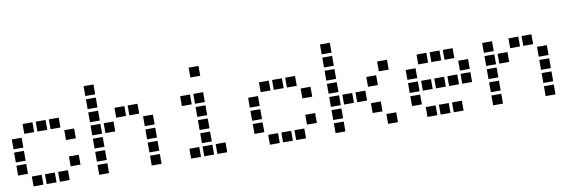

<svg xmlns="http://www.w3.org/2000/svg" viewBox="-50 -1071 4300 1440"><g transform="rotate(-10 2100.0 -350.5)"><path d="M114 -488Q113 -488 113 -488Q113 -488 113 -487V-414Q113 -413 113 -413Q113 -413 114 -413H187Q188 -413 188 -413Q188 -413 188 -414V-487Q188 -488 188 -488Q188 -488 187 -488ZM214 -488Q213 -488 213 -488Q213 -488 213 -487V-414Q213 -413 213 -413Q213 -413 214 -413H287Q288 -413 288 -413Q288 -413 288 -414V-487Q288 -488 288 -488Q288 -488 287 -488ZM314 -488Q313 -488 313 -488Q313 -488 313 -487V-414Q313 -413 313 -413Q313 -413 314 -413H387Q388 -413 388 -413Q388 -413 388 -414V-487Q388 -488 388 -488Q388 -488 387 -488ZM14 -388Q13 -388 13 -388Q13 -388 13 -387V-314Q13 -313 13 -313Q13 -313 14 -313H87Q88 -313 88 -313Q88 -313 88 -314V-387Q88 -388 88 -388Q88 -388 87 -388ZM414 -388Q413 -388 413 -388Q413 -388 413 -387V-314Q413 -313 413 -313Q413 -313 414 -313H487Q488 -313 488 -313Q488 -313 488 -314V-387Q488 -388 488 -388Q488 -388 487 -388ZM14 -288Q13 -288 13 -288Q13 -288 13 -287V-214Q13 -213 13 -213Q13 -213 14 -213H87Q88 -213 88 -213Q88 -213 88 -214V-287Q88 -288 88 -288Q88 -288 87 -288ZM14 -188Q13 -188 13 -188Q13 -188 13 -187V-114Q13 -113 13 -113Q13 -113 14 -113H87Q88 -113 88 -113Q88 -113 88 -114V-187Q88 -188 88 -188Q88 -188 87 -188ZM414 -188Q413 -188 413 -188Q413 -188 413 -187V-114Q413 -113 413 -113Q413 -113 414 -113H487Q488 -113 488 -113Q488 -113 488 -114V-187Q488 -188 488 -188Q488 -188 487 -188ZM114 -88Q113 -88 113 -88Q113 -88 113 -87V-14Q113 -13 113 -13Q113 -13 114 -13H187Q188 -13 188 -13Q188 -13 188 -14V-87Q188 -88 188 -88Q188 -88 187 -88ZM214 -88Q213 -88 213 -88Q213 -88 213 -87V-14Q213 -13 213 -13Q213 -13 214 -13H287Q288 -13 288 -13Q288 -13 288 -14V-87Q288 -88 288 -88Q288 -88 287 -88ZM314 -88Q313 -88 313 -88Q313 -88 313 -87V-14Q313 -13 313 -13Q313 -13 314 -13H387Q388 -13 388 -13Q388 -13 388 -14V-87Q388 -88 388 -88Q388 -88 387 -88Z M614 -688Q613 -688 613 -688Q613 -688 613 -687V-614Q613 -613 613 -613Q613 -613 614 -613H687Q688 -613 688 -613Q688 -613 688 -614V-687Q688 -688 688 -688Q688 -688 687 -688ZM614 -588Q613 -588 613 -588Q613 -588 613 -587V-514Q613 -513 613 -513Q613 -513 614 -513H687Q688 -513 688 -513Q688 -513 688 -514V-587Q688 -588 688 -588Q688 -588 687 -588ZM614 -488Q613 -488 613 -488Q613 -488 613 -487V-414Q613 -413 613 -413Q613 -413 614 -413H687Q688 -413 688 -413Q688 -413 688 -414V-487Q688 -488 688 -488Q688 -488 687 -488ZM814 -488Q813 -488 813 -488Q813 -488 813 -487V-414Q813 -413 813 -413Q813 -413 814 -413H887Q888 -413 888 -413Q888 -413 888 -414V-487Q888 -488 888 -488Q888 -488 887 -488ZM914 -488Q913 -488 913 -488Q913 -488 913 -487V-414Q913 -413 913 -413Q913 -413 914 -413H987Q988 -413 988 -413Q988 -413 988 -414V-487Q988 -488 988 -488Q988 -488 987 -488ZM614 -388Q613 -388 613 -388Q613 -388 613 -387V-314Q613 -313 613 -313Q613 -313 614 -313H687Q688 -313 688 -313Q688 -313 688 -314V-387Q688 -388 688 -388Q688 -388 687 -388ZM714 -388Q713 -388 713 -388Q713 -388 713 -387V-314Q713 -313 713 -313Q713 -313 714 -313H787Q788 -313 788 -313Q788 -313 788 -314V-387Q788 -388 788 -388Q788 -388 787 -388ZM1014 -388Q1013 -388 1013 -388Q1013 -388 1013 -387V-314Q1013 -313 1013 -313Q1013 -313 1014 -313H1087Q1088 -313 1088 -313Q1088 -313 1088 -314V-387Q1088 -388 1088 -388Q1088 -388 1087 -388ZM614 -288Q613 -288 613 -288Q613 -288 613 -287V-214Q613 -213 613 -213Q613 -213 614 -213H687Q688 -213 688 -213Q688 -213 688 -214V-287Q688 -288 688 -288Q688 -288 687 -288ZM1014 -288Q1013 -288 1013 -288Q1013 -288 1013 -287V-214Q1013 -213 1013 -213Q1013 -213 1014 -213H1087Q1088 -213 1088 -213Q1088 -213 1088 -214V-287Q1088 -288 1088 -288Q1088 -288 1087 -288ZM614 -188Q613 -188 613 -188Q613 -188 613 -187V-114Q613 -113 613 -113Q613 -113 614 -113H687Q688 -113 688 -113Q688 -113 688 -114V-187Q688 -188 688 -188Q688 -188 687 -188ZM1014 -188Q1013 -188 1013 -188Q1013 -188 1013 -187V-114Q1013 -113 1013 -113Q1013 -113 1014 -113H1087Q1088 -113 1088 -113Q1088 -113 1088 -114V-187Q1088 -188 1088 -188Q1088 -188 1087 -188ZM614 -88Q613 -88 613 -88Q613 -88 613 -87V-14Q613 -13 613 -13Q613 -13 614 -13H687Q688 -13 688 -13Q688 -13 688 -14V-87Q688 -88 688 -88Q688 -88 687 -88ZM1014 -88Q1013 -88 1013 -88Q1013 -88 1013 -87V-14Q1013 -13 1013 -13Q1013 -13 1014 -13H1087Q1088 -13 1088 -13Q1088 -13 1088 -14V-87Q1088 -88 1088 -88Q1088 -88 1087 -88Z M1414 -688Q1413 -688 1413 -688Q1413 -688 1413 -687V-614Q1413 -613 1413 -613Q1413 -613 1414 -613H1487Q1488 -613 1488 -613Q1488 -613 1488 -614V-687Q1488 -688 1488 -688Q1488 -688 1487 -688ZM1314 -488Q1313 -488 1313 -488Q1313 -488 1313 -487V-414Q1313 -413 1313 -413Q1313 -413 1314 -413H1387Q1388 -413 1388 -413Q1388 -413 1388 -414V-487Q1388 -488 1388 -488Q1388 -488 1387 -488ZM1414 -488Q1413 -488 1413 -488Q1413 -488 1413 -487V-414Q1413 -413 1413 -413Q1413 -413 1414 -413H1487Q1488 -413 1488 -413Q1488 -413 1488 -414V-487Q1488 -488 1488 -488Q1488 -488 1487 -488ZM1414 -388Q1413 -388 1413 -388Q1413 -388 1413 -387V-314Q1413 -313 1413 -313Q1413 -313 1414 -313H1487Q1488 -313 1488 -313Q1488 -313 1488 -314V-387Q1488 -388 1488 -388Q1488 -388 1487 -388ZM1414 -288Q1413 -288 1413 -288Q1413 -288 1413 -287V-214Q1413 -213 1413 -213Q1413 -213 1414 -213H1487Q1488 -213 1488 -213Q1488 -213 1488 -214V-287Q1488 -288 1488 -288Q1488 -288 1487 -288ZM1414 -188Q1413 -188 1413 -188Q1413 -188 1413 -187V-114Q1413 -113 1413 -113Q1413 -113 1414 -113H1487Q1488 -113 1488 -113Q1488 -113 1488 -114V-187Q1488 -188 1488 -188Q1488 -188 1487 -188ZM1314 -88Q1313 -88 1313 -88Q1313 -88 1313 -87V-14Q1313 -13 1313 -13Q1313 -13 1314 -13H1387Q1388 -13 1388 -13Q1388 -13 1388 -14V-87Q1388 -88 1388 -88Q1388 -88 1387 -88ZM1414 -88Q1413 -88 1413 -88Q1413 -88 1413 -87V-14Q1413 -13 1413 -13Q1413 -13 1414 -13H1487Q1488 -13 1488 -13Q1488 -13 1488 -14V-87Q1488 -88 1488 -88Q1488 -88 1487 -88ZM1514 -88Q1513 -88 1513 -88Q1513 -88 1513 -87V-14Q1513 -13 1513 -13Q1513 -13 1514 -13H1587Q1588 -13 1588 -13Q1588 -13 1588 -14V-87Q1588 -88 1588 -88Q1588 -88 1587 -88Z M1914 -488Q1913 -488 1913 -488Q1913 -488 1913 -487V-414Q1913 -413 1913 -413Q1913 -413 1914 -413H1987Q1988 -413 1988 -413Q1988 -413 1988 -414V-487Q1988 -488 1988 -488Q1988 -488 1987 -488ZM2014 -488Q2013 -488 2013 -488Q2013 -488 2013 -487V-414Q2013 -413 2013 -413Q2013 -413 2014 -413H2087Q2088 -413 2088 -413Q2088 -413 2088 -414V-487Q2088 -488 2088 -488Q2088 -488 2087 -488ZM2114 -488Q2113 -488 2113 -488Q2113 -488 2113 -487V-414Q2113 -413 2113 -413Q2113 -413 2114 -413H2187Q2188 -413 2188 -413Q2188 -413 2188 -414V-487Q2188 -488 2188 -488Q2188 -488 2187 -488ZM1814 -388Q1813 -388 1813 -388Q1813 -388 1813 -387V-314Q1813 -313 1813 -313Q1813 -313 1814 -313H1887Q1888 -313 1888 -313Q1888 -313 1888 -314V-387Q1888 -388 1888 -388Q1888 -388 1887 -388ZM2214 -388Q2213 -388 2213 -388Q2213 -388 2213 -387V-314Q2213 -313 2213 -313Q2213 -313 2214 -313H2287Q2288 -313 2288 -313Q2288 -313 2288 -314V-387Q2288 -388 2288 -388Q2288 -388 2287 -388ZM1814 -288Q1813 -288 1813 -288Q1813 -288 1813 -287V-214Q1813 -213 1813 -213Q1813 -213 1814 -213H1887Q1888 -213 1888 -213Q1888 -213 1888 -214V-287Q1888 -288 1888 -288Q1888 -288 1887 -288ZM1814 -188Q1813 -188 1813 -188Q1813 -188 1813 -187V-114Q1813 -113 1813 -113Q1813 -113 1814 -113H1887Q1888 -113 1888 -113Q1888 -113 1888 -114V-187Q1888 -188 1888 -188Q1888 -188 1887 -188ZM2214 -188Q2213 -188 2213 -188Q2213 -188 2213 -187V-114Q2213 -113 2213 -113Q2213 -113 2214 -113H2287Q2288 -113 2288 -113Q2288 -113 2288 -114V-187Q2288 -188 2288 -188Q2288 -188 2287 -188ZM1914 -88Q1913 -88 1913 -88Q1913 -88 1913 -87V-14Q1913 -13 1913 -13Q1913 -13 1914 -13H1987Q1988 -13 1988 -13Q1988 -13 1988 -14V-87Q1988 -88 1988 -88Q1988 -88 1987 -88ZM2014 -88Q2013 -88 2013 -88Q2013 -88 2013 -87V-14Q2013 -13 2013 -13Q2013 -13 2014 -13H2087Q2088 -13 2088 -13Q2088 -13 2088 -14V-87Q2088 -88 2088 -88Q2088 -88 2087 -88ZM2114 -88Q2113 -88 2113 -88Q2113 -88 2113 -87V-14Q2113 -13 2113 -13Q2113 -13 2114 -13H2187Q2188 -13 2188 -13Q2188 -13 2188 -14V-87Q2188 -88 2188 -88Q2188 -88 2187 -88Z M2414 -688Q2413 -688 2413 -688Q2413 -688 2413 -687V-614Q2413 -613 2413 -613Q2413 -613 2414 -613H2487Q2488 -613 2488 -613Q2488 -613 2488 -614V-687Q2488 -688 2488 -688Q2488 -688 2487 -688ZM2414 -588Q2413 -588 2413 -588Q2413 -588 2413 -587V-514Q2413 -513 2413 -513Q2413 -513 2414 -513H2487Q2488 -513 2488 -513Q2488 -513 2488 -514V-587Q2488 -588 2488 -588Q2488 -588 2487 -588ZM2414 -488Q2413 -488 2413 -488Q2413 -488 2413 -487V-414Q2413 -413 2413 -413Q2413 -413 2414 -413H2487Q2488 -413 2488 -413Q2488 -413 2488 -414V-487Q2488 -488 2488 -488Q2488 -488 2487 -488ZM2814 -488Q2813 -488 2813 -488Q2813 -488 2813 -487V-414Q2813 -413 2813 -413Q2813 -413 2814 -413H2887Q2888 -413 2888 -413Q2888 -413 2888 -414V-487Q2888 -488 2888 -488Q2888 -488 2887 -488ZM2414 -388Q2413 -388 2413 -388Q2413 -388 2413 -387V-314Q2413 -313 2413 -313Q2413 -313 2414 -313H2487Q2488 -313 2488 -313Q2488 -313 2488 -314V-387Q2488 -388 2488 -388Q2488 -388 2487 -388ZM2714 -388Q2713 -388 2713 -388Q2713 -388 2713 -387V-314Q2713 -313 2713 -313Q2713 -313 2714 -313H2787Q2788 -313 2788 -313Q2788 -313 2788 -314V-387Q2788 -388 2788 -388Q2788 -388 2787 -388ZM2414 -288Q2413 -288 2413 -288Q2413 -288 2413 -287V-214Q2413 -213 2413 -213Q2413 -213 2414 -213H2487Q2488 -213 2488 -213Q2488 -213 2488 -214V-287Q2488 -288 2488 -288Q2488 -288 2487 -288ZM2514 -288Q2513 -288 2513 -288Q2513 -288 2513 -287V-214Q2513 -213 2513 -213Q2513 -213 2514 -213H2587Q2588 -213 2588 -213Q2588 -213 2588 -214V-287Q2588 -288 2588 -288Q2588 -288 2587 -288ZM2614 -288Q2613 -288 2613 -288Q2613 -288 2613 -287V-214Q2613 -213 2613 -213Q2613 -213 2614 -213H2687Q2688 -213 2688 -213Q2688 -213 2688 -214V-287Q2688 -288 2688 -288Q2688 -288 2687 -288ZM2414 -188Q2413 -188 2413 -188Q2413 -188 2413 -187V-114Q2413 -113 2413 -113Q2413 -113 2414 -113H2487Q2488 -113 2488 -113Q2488 -113 2488 -114V-187Q2488 -188 2488 -188Q2488 -188 2487 -188ZM2714 -188Q2713 -188 2713 -188Q2713 -188 2713 -187V-114Q2713 -113 2713 -113Q2713 -113 2714 -113H2787Q2788 -113 2788 -113Q2788 -113 2788 -114V-187Q2788 -188 2788 -188Q2788 -188 2787 -188ZM2414 -88Q2413 -88 2413 -88Q2413 -88 2413 -87V-14Q2413 -13 2413 -13Q2413 -13 2414 -13H2487Q2488 -13 2488 -13Q2488 -13 2488 -14V-87Q2488 -88 2488 -88Q2488 -88 2487 -88ZM2814 -88Q2813 -88 2813 -88Q2813 -88 2813 -87V-14Q2813 -13 2813 -13Q2813 -13 2814 -13H2887Q2888 -13 2888 -13Q2888 -13 2888 -14V-87Q2888 -88 2888 -88Q2888 -88 2887 -88Z M3114 -488Q3113 -488 3113 -488Q3113 -488 3113 -487V-414Q3113 -413 3113 -413Q3113 -413 3114 -413H3187Q3188 -413 3188 -413Q3188 -413 3188 -414V-487Q3188 -488 3188 -488Q3188 -488 3187 -488ZM3214 -488Q3213 -488 3213 -488Q3213 -488 3213 -487V-414Q3213 -413 3213 -413Q3213 -413 3214 -413H3287Q3288 -413 3288 -413Q3288 -413 3288 -414V-487Q3288 -488 3288 -488Q3288 -488 3287 -488ZM3314 -488Q3313 -488 3313 -488Q3313 -488 3313 -487V-414Q3313 -413 3313 -413Q3313 -413 3314 -413H3387Q3388 -413 3388 -413Q3388 -413 3388 -414V-487Q3388 -488 3388 -488Q3388 -488 3387 -488ZM3014 -388Q3013 -388 3013 -388Q3013 -388 3013 -387V-314Q3013 -313 3013 -313Q3013 -313 3014 -313H3087Q3088 -313 3088 -313Q3088 -313 3088 -314V-387Q3088 -388 3088 -388Q3088 -388 3087 -388ZM3414 -388Q3413 -388 3413 -388Q3413 -388 3413 -387V-314Q3413 -313 3413 -313Q3413 -313 3414 -313H3487Q3488 -313 3488 -313Q3488 -313 3488 -314V-387Q3488 -388 3488 -388Q3488 -388 3487 -388ZM3014 -288Q3013 -288 3013 -288Q3013 -288 3013 -287V-214Q3013 -213 3013 -213Q3013 -213 3014 -213H3087Q3088 -213 3088 -213Q3088 -213 3088 -214V-287Q3088 -288 3088 -288Q3088 -288 3087 -288ZM3114 -288Q3113 -288 3113 -288Q3113 -288 3113 -287V-214Q3113 -213 3113 -213Q3113 -213 3114 -213H3187Q3188 -213 3188 -213Q3188 -213 3188 -214V-287Q3188 -288 3188 -288Q3188 -288 3187 -288ZM3214 -288Q3213 -288 3213 -288Q3213 -288 3213 -287V-214Q3213 -213 3213 -213Q3213 -213 3214 -213H3287Q3288 -213 3288 -213Q3288 -213 3288 -214V-287Q3288 -288 3288 -288Q3288 -288 3287 -288ZM3314 -288Q3313 -288 3313 -288Q3313 -288 3313 -287V-214Q3313 -213 3313 -213Q3313 -213 3314 -213H3387Q3388 -213 3388 -213Q3388 -213 3388 -214V-287Q3388 -288 3388 -288Q3388 -288 3387 -288ZM3414 -288Q3413 -288 3413 -288Q3413 -288 3413 -287V-214Q3413 -213 3413 -213Q3413 -213 3414 -213H3487Q3488 -213 3488 -213Q3488 -213 3488 -214V-287Q3488 -288 3488 -288Q3488 -288 3487 -288ZM3014 -188Q3013 -188 3013 -188Q3013 -188 3013 -187V-114Q3013 -113 3013 -113Q3013 -113 3014 -113H3087Q3088 -113 3088 -113Q3088 -113 3088 -114V-187Q3088 -188 3088 -188Q3088 -188 3087 -188ZM3114 -88Q3113 -88 3113 -88Q3113 -88 3113 -87V-14Q3113 -13 3113 -13Q3113 -13 3114 -13H3187Q3188 -13 3188 -13Q3188 -13 3188 -14V-87Q3188 -88 3188 -88Q3188 -88 3187 -88ZM3214 -88Q3213 -88 3213 -88Q3213 -88 3213 -87V-14Q3213 -13 3213 -13Q3213 -13 3214 -13H3287Q3288 -13 3288 -13Q3288 -13 3288 -14V-87Q3288 -88 3288 -88Q3288 -88 3287 -88ZM3314 -88Q3313 -88 3313 -88Q3313 -88 3313 -87V-14Q3313 -13 3313 -13Q3313 -13 3314 -13H3387Q3388 -13 3388 -13Q3388 -13 3388 -14V-87Q3388 -88 3388 -88Q3388 -88 3387 -88Z M3614 -488Q3613 -488 3613 -488Q3613 -488 3613 -487V-414Q3613 -413 3613 -413Q3613 -413 3614 -413H3687Q3688 -413 3688 -413Q3688 -413 3688 -414V-487Q3688 -488 3688 -488Q3688 -488 3687 -488ZM3814 -488Q3813 -488 3813 -488Q3813 -488 3813 -487V-414Q3813 -413 3813 -413Q3813 -413 3814 -413H3887Q3888 -413 3888 -413Q3888 -413 3888 -414V-487Q3888 -488 3888 -488Q3888 -488 3887 -488ZM3914 -488Q3913 -488 3913 -488Q3913 -488 3913 -487V-414Q3913 -413 3913 -413Q3913 -413 3914 -413H3987Q3988 -413 3988 -413Q3988 -413 3988 -414V-487Q3988 -488 3988 -488Q3988 -488 3987 -488ZM3614 -388Q3613 -388 3613 -388Q3613 -388 3613 -387V-314Q3613 -313 3613 -313Q3613 -313 3614 -313H3687Q3688 -313 3688 -313Q3688 -313 3688 -314V-387Q3688 -388 3688 -388Q3688 -388 3687 -388ZM3714 -388Q3713 -388 3713 -388Q3713 -388 3713 -387V-314Q3713 -313 3713 -313Q3713 -313 3714 -313H3787Q3788 -313 3788 -313Q3788 -313 3788 -314V-387Q3788 -388 3788 -388Q3788 -388 3787 -388ZM4014 -388Q4013 -388 4013 -388Q4013 -388 4013 -387V-314Q4013 -313 4013 -313Q4013 -313 4014 -313H4087Q4088 -313 4088 -313Q4088 -313 4088 -314V-387Q4088 -388 4088 -388Q4088 -388 4087 -388ZM3614 -288Q3613 -288 3613 -288Q3613 -288 3613 -287V-214Q3613 -213 3613 -213Q3613 -213 3614 -213H3687Q3688 -213 3688 -213Q3688 -213 3688 -214V-287Q3688 -288 3688 -288Q3688 -288 3687 -288ZM4014 -288Q4013 -288 4013 -288Q4013 -288 4013 -287V-214Q4013 -213 4013 -213Q4013 -213 4014 -213H4087Q4088 -213 4088 -213Q4088 -213 4088 -214V-287Q4088 -288 4088 -288Q4088 -288 4087 -288ZM3614 -188Q3613 -188 3613 -188Q3613 -188 3613 -187V-114Q3613 -113 3613 -113Q3613 -113 3614 -113H3687Q3688 -113 3688 -113Q3688 -113 3688 -114V-187Q3688 -188 3688 -188Q3688 -188 3687 -188ZM4014 -188Q4013 -188 4013 -188Q4013 -188 4013 -187V-114Q4013 -113 4013 -113Q4013 -113 4014 -113H4087Q4088 -113 4088 -113Q4088 -113 4088 -114V-187Q4088 -188 4088 -188Q4088 -188 4087 -188ZM3614 -88Q3613 -88 3613 -88Q3613 -88 3613 -87V-14Q3613 -13 3613 -13Q3613 -13 3614 -13H3687Q3688 -13 3688 -13Q3688 -13 3688 -14V-87Q3688 -88 3688 -88Q3688 -88 3687 -88ZM4014 -88Q4013 -88 4013 -88Q4013 -88 4013 -87V-14Q4013 -13 4013 -13Q4013 -13 4014 -13H4087Q4088 -13 4088 -13Q4088 -13 4088 -14V-87Q4088 -88 4088 -88Q4088 -88 4087 -88Z"/></g></svg>

Font: Doto
Style: Bold
Weight: 700
Monospace: yes
Version: Version 1.000